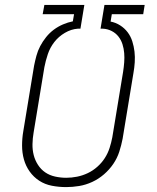

<svg xmlns="http://www.w3.org/2000/svg" viewBox="-20 -755 640 783"><path d="M250 8Q220 8 191.5 2.5Q163 -3 140 -18Q117 -33 101 -55.5Q85 -78 77.5 -105Q70 -132 70 -161.5Q70 -191 75 -220L119 -487Q123 -507 128.5 -527.5Q134 -548 144 -567Q154 -586 168 -603.5Q182 -621 199.5 -634Q217 -647 237 -655.5Q257 -664 277 -668L282 -697H154L161 -735H324L308 -638H297Q270 -636 244.5 -621Q219 -606 201.5 -583.5Q184 -561 175 -534Q166 -507 161 -481L117 -214Q113 -191 112.5 -167.5Q112 -144 117.5 -122.5Q123 -101 135 -82.5Q147 -64 164.5 -52Q182 -40 204.5 -35Q227 -30 250 -30Q272 -30 294.5 -34.5Q317 -39 338 -49Q359 -59 377 -75Q395 -91 407.5 -110.5Q420 -130 427 -152Q434 -174 438 -195L482 -462Q485 -481 486.5 -500.5Q488 -520 486.5 -538.5Q485 -557 479.5 -574.5Q474 -592 463 -606Q452 -620 435.5 -628.5Q419 -637 400 -638H390L406 -735H570L564 -697H436L431 -667Q452 -663 470 -651.5Q488 -640 500.5 -623.5Q513 -607 519.5 -586.5Q526 -566 528.5 -544.5Q531 -523 529.5 -500.5Q528 -478 524 -456L480 -189Q475 -163 466.5 -136.5Q458 -110 442 -86.5Q426 -63 404 -44Q382 -25 356 -13Q330 -1 303 3.5Q276 8 250 8Z"/></svg>

Font: Iosevka SS04 XLt Ex
Style: Italic
Weight: 200
Width: 7
Italic angle: -9°
Monospace: yes
Designer: Belleve Invis
Foundry: Belleve Invis
Version: Version 19.0.0; ttfautohint (v1.8.4)